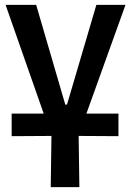

<svg xmlns="http://www.w3.org/2000/svg" viewBox="-20 -605 541 791"><path d="M28 -44V-137H160L3 -585H129L249 -174H256L377 -585H497L336 -137H468V-44L304 -45L307 166H189L192 -45Z"/></svg>

Font: Ruda
Style: Bold
Weight: 700
Designer: Mariela Monsalve and Angelina Sanchez
Foundry: Mariela Monsalve and Angelina Sanchez
Version: Version 2.000